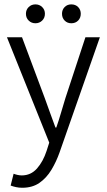

<svg xmlns="http://www.w3.org/2000/svg" viewBox="-20 -656 494 889"><path d="M83 213.4Q67.9 213.4 54.2 210.4Q40.5 207.5 29.3 203.1L43 148.4Q50.3 151.4 60.8 153.8Q71.3 156.2 80.6 156.2Q123 156.2 151.4 124Q179.7 91.8 195.8 42.5L208 4.4L12.2 -483.4H82L187.5 -201.2Q198.7 -169.9 211.7 -134Q224.6 -98.1 236.8 -65.4H240.7Q252 -97.7 262.5 -133.8Q272.9 -169.9 282.7 -201.2L375.5 -483.4H442.4L256.3 48.3Q240.7 92.8 218 130.4Q195.3 168 162.6 190.7Q129.9 213.4 83 213.4ZM144 -548.3Q125.5 -548.3 112.8 -560.8Q100.1 -573.2 100.1 -592.3Q100.1 -610.8 112.8 -623.3Q125.5 -635.7 144 -635.7Q162.6 -635.7 175.3 -623.3Q188 -610.8 188 -592.3Q188 -573.2 175.3 -560.8Q162.6 -548.3 144 -548.3ZM310.1 -548.3Q291.5 -548.3 279.3 -560.8Q267.1 -573.2 267.1 -592.3Q267.1 -610.8 279.3 -623.3Q291.5 -635.7 310.1 -635.7Q329.6 -635.7 341.8 -623.3Q354 -610.8 354 -592.3Q354 -573.2 341.8 -560.8Q329.6 -548.3 310.1 -548.3Z"/></svg>

Font: Varta Light Light
Style: Regular
Weight: 300
Version: Version 1.004